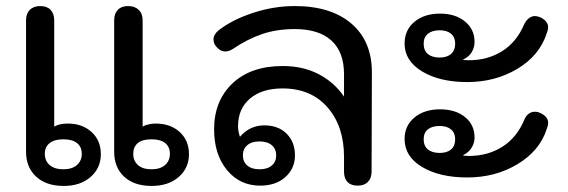

<svg xmlns="http://www.w3.org/2000/svg" viewBox="-20 -604 1874 634"><path d="M66 -103V-537Q66 -559 78.5 -571.5Q91 -584 113 -584Q135 -584 147 -571.5Q159 -559 159 -537V-186Q176 -196 204 -196Q252 -196 282.5 -168Q313 -140 313 -95Q313 -49 279 -19.5Q245 10 191 10Q132 10 99 -21Q66 -52 66 -103ZM357 -103V-537Q357 -559 369 -571.5Q381 -584 403 -584Q425 -584 438 -571.5Q451 -559 451 -537V-186Q457 -190 469 -193Q481 -196 494 -196Q543 -196 573.5 -168Q604 -140 604 -95Q604 -49 570 -19.5Q536 10 481 10Q423 10 390 -20.5Q357 -51 357 -103ZM250 -96Q250 -119 234.5 -131.5Q219 -144 189 -144Q160 -144 144 -131.5Q128 -119 128 -96Q128 -73 144 -59Q160 -45 189 -45Q218 -45 234 -59Q250 -73 250 -96ZM541 -96Q541 -119 525.5 -131.5Q510 -144 480 -144Q450 -144 435 -131.5Q420 -119 420 -96Q420 -73 435.5 -59Q451 -45 480 -45Q509 -45 525 -59Q541 -73 541 -96Z M687 -177Q687 -271 747.5 -328.5Q808 -386 914 -386Q980 -386 1031.5 -359.5Q1083 -333 1116 -285V-359Q1116 -432 1074.5 -470Q1033 -508 953 -508Q894 -508 845.5 -491.5Q797 -475 750 -443Q736 -434 724 -434Q708 -434 695 -449Q685 -460 685 -474Q685 -490 702 -504Q747 -539 815.5 -561.5Q884 -584 953 -584Q1073 -584 1140.5 -526Q1208 -468 1208 -365L1207 -37Q1207 -16 1195 -3.5Q1183 9 1161 9Q1139 9 1127.5 -3Q1116 -15 1116 -37V-86Q1116 -187 1061.5 -249.5Q1007 -312 913 -312Q845 -312 805.5 -278.5Q766 -245 766 -187Q766 -171 772 -153H773Q805 -190 853 -190Q899 -190 926.5 -162.5Q954 -135 954 -91Q954 -48 922.5 -19.5Q891 9 839 9Q772 9 729.5 -42.5Q687 -94 687 -177ZM892 -91Q892 -112 877.5 -124.5Q863 -137 837 -137Q811 -137 796.5 -124.5Q782 -112 782 -91Q782 -70 796.5 -57.5Q811 -45 837 -45Q863 -45 877.5 -57.5Q892 -70 892 -91Z M1316 -460Q1316 -505 1348.5 -532Q1381 -559 1433 -559Q1484 -559 1515.5 -533Q1547 -507 1547 -466Q1547 -447 1537.5 -431.5Q1528 -416 1510 -408V-406L1528 -405Q1590 -405 1638 -435Q1686 -465 1711 -524Q1725 -551 1747 -551Q1752 -551 1764 -547Q1790 -534 1790 -514Q1790 -506 1785 -493Q1761 -420 1688 -376.5Q1615 -333 1523 -333Q1432 -333 1374 -368Q1316 -403 1316 -460ZM1483 -460Q1483 -481 1469.5 -492.5Q1456 -504 1432 -504Q1407 -504 1393 -492.5Q1379 -481 1379 -460Q1379 -437 1393 -425.5Q1407 -414 1432 -414Q1456 -414 1469.5 -426Q1483 -438 1483 -460ZM1316 -145Q1316 -189 1348.5 -216Q1381 -243 1433 -243Q1484 -243 1515.5 -217.5Q1547 -192 1547 -150Q1547 -132 1537.5 -116.5Q1528 -101 1510 -92V-90L1528 -89Q1591 -89 1639 -119.5Q1687 -150 1712 -210Q1717 -222 1726 -228.5Q1735 -235 1746 -235Q1756 -235 1764 -231Q1790 -219 1790 -198Q1790 -190 1785 -177Q1762 -106 1689 -62Q1616 -18 1523 -18Q1432 -18 1374 -52.5Q1316 -87 1316 -145ZM1483 -144Q1483 -165 1469.5 -176.5Q1456 -188 1432 -188Q1407 -188 1393 -177Q1379 -166 1379 -144Q1379 -122 1393 -110.5Q1407 -99 1432 -99Q1456 -99 1469.5 -110.5Q1483 -122 1483 -144Z"/></svg>

Font: Kodchasan Medium
Style: Regular
Weight: 500
Designer: Katatrad Aksorn Co.,Ltd.
Foundry: Cadson Demak Co.,Ltd.
Version: Version 1.000; ttfautohint (v1.6)